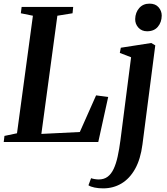

<svg xmlns="http://www.w3.org/2000/svg" viewBox="-28 -781 920 1056"><path d="M-7.5 0 -3.5 -33.5 65.5 -48 153 -694.5 86.5 -708 91 -743H374.5L371 -708L287.5 -694.5L199.5 -44.5L411 -55L500.5 -256.5L567 -247.5L512.5 0ZM755.5 13.5Q745 94.5 715 148Q685 201.5 640 228.2Q595 255 539 255Q514 255 492 250.5Q470 246 458.5 238L473 199Q480.5 202 492.8 204Q505 206 515 206Q544 206 564 191Q584 176 597.2 147.8Q610.5 119.5 619.2 79.5Q628 39.5 634.5 -10.5L693 -466L631 -490L636.5 -518.5L804 -544.5L826 -531.5ZM781 -609Q751.5 -609 733.2 -629Q715 -649 715.5 -676.5Q716.5 -712.5 737.8 -736.8Q759 -761 794.5 -761Q827 -761 844.2 -741Q861.5 -721 861.5 -695Q861 -658.5 840.2 -633.8Q819.5 -609 781 -609Z"/></svg>

Font: Merriweather 72pt SemiBold
Style: Italic
Weight: 600
Italic angle: -7.8°
Version: Version 2.101